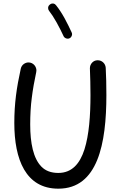

<svg xmlns="http://www.w3.org/2000/svg" viewBox="-20 -1062 699 1120"><path d="M155.8 -696.8C152.3 -697.3 149.4 -697.8 146 -697.8C128.9 -697.8 106.4 -686 101.1 -661.1C76.7 -549.8 63.5 -458 63.5 -344.7C63.5 -131.3 130.4 38.6 320.3 38.6C550.8 38.6 600.6 -224.1 600.6 -507.8C600.6 -532.2 600.1 -560.1 599.6 -590.8C598.6 -621.6 597.7 -647 596.7 -667C594.7 -692.4 573.7 -710.4 550.8 -710.4H548.3C522.9 -710 504.4 -688 504.4 -664.1V-662.6C505.4 -642.6 506.3 -617.7 506.8 -587.9C507.3 -558.1 507.8 -531.2 507.8 -507.8C507.8 -388.2 499.5 -274.9 472.7 -190.4C445.8 -106 398.4 -53.2 320.3 -53.2C278.3 -53.2 245.6 -65.4 221.7 -89.8C174.3 -138.2 156.2 -226.6 156.2 -335.9C156.2 -392.1 159.2 -444.3 165.5 -492.2C171.4 -539.6 180.2 -589.4 191.4 -641.6C191.9 -645 192.4 -647.9 192.4 -651.4C192.4 -668.9 180.7 -690.9 155.8 -696.8ZM271 -1035.6C259.8 -1027.3 260.7 -1016.6 260.7 -1014.2C260.7 -1008.8 262.7 -1003.4 266.1 -999C279.3 -982.4 293.9 -960 310.1 -931.2C326.2 -902.3 339.4 -876 350.6 -851.6C356 -839.4 368.7 -836.4 375 -836.4C378.4 -836.4 381.8 -836.9 384.8 -838.4C397.9 -844.2 400.4 -856.9 400.4 -862.8C400.4 -866.2 399.4 -869.6 397.9 -873C386.2 -898.9 372.1 -927.2 356 -957C339.4 -986.8 323.2 -1011.2 307.1 -1031.2C298.8 -1042.5 288.6 -1041.5 286.1 -1041.5C280.8 -1041.5 275.4 -1039.6 271 -1035.6Z"/></svg>

Font: Mikhak Medium
Style: Regular
Weight: 500
Designer: Amin Abedi
Version: Version 3.2